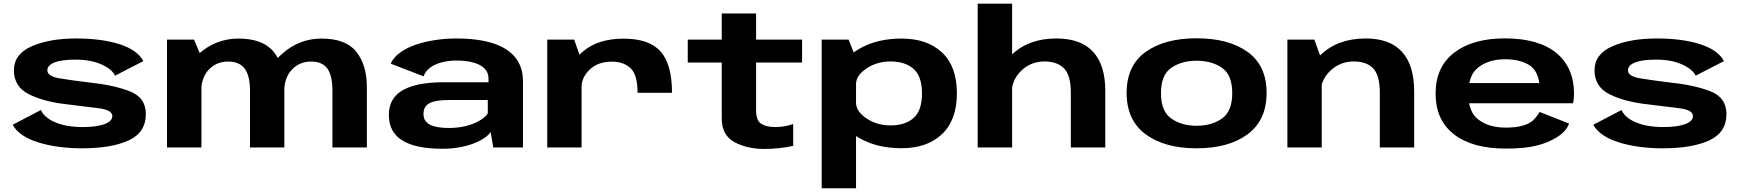

<svg xmlns="http://www.w3.org/2000/svg" viewBox="-20 -805 9498 1048"><path d="M428 4.5Q589 4.5 682.5 -38.8Q776 -82 776 -182Q776 -273.5 686.5 -307.5Q597 -341.5 469.5 -354.5Q374 -366 306.2 -377.2Q238.5 -388.5 238.5 -421Q238.5 -448.5 277 -464Q315.5 -479.5 392.5 -479.5Q474.5 -479.5 532.8 -453.8Q591 -428 608 -392L762.5 -471.5Q730 -532.5 632.2 -563.8Q534.5 -595 395.5 -595Q251 -595 153.5 -552.5Q56 -510 56 -421.5Q56 -330.5 139.8 -289.5Q223.5 -248.5 350.5 -235Q449.5 -223 521.2 -213.8Q593 -204.5 593 -171Q593 -143 549.8 -127.2Q506.5 -111.5 432.5 -111.5Q341.5 -111.5 281 -137.5Q220.5 -163.5 203.5 -204.5L49 -124Q84.5 -60.5 188.5 -28Q292.5 4.5 428 4.5Z M891.5 0H1079.5V-492.5L1039 -589H891.5ZM1344.5 0H1532V-329.5Q1532 -450.5 1473.5 -522.5Q1415 -594.5 1281.5 -594.5Q1159 -594.5 1064 -510.5Q969 -426.5 969 -331.5L1077.5 -301Q1077.5 -380 1119.2 -424.5Q1161 -469 1225.5 -469Q1286 -469 1315.2 -430.8Q1344.5 -392.5 1344.5 -310.5ZM1794.5 0H1982.5V-329.5Q1982.5 -449.5 1925.2 -522Q1868 -594.5 1735 -594.5Q1612 -594.5 1517 -508.8Q1422 -423 1422 -331.5L1531 -301Q1531 -380 1572.8 -424.5Q1614.5 -469 1678.5 -469Q1739 -469 1766.8 -430.8Q1794.5 -392.5 1794.5 -310.5Z M2394 7Q2444.5 7 2488 -1Q2531.5 -9 2565.8 -22.2Q2600 -35.5 2623.5 -51.5Q2647 -67.5 2658 -84.5L2672.5 0H2834.5V-360.5Q2834.5 -440.5 2792 -492.2Q2749.5 -544 2668.5 -569.5Q2587.5 -595 2470.5 -595Q2411.5 -595 2354.5 -586.2Q2297.5 -577.5 2248.5 -560.8Q2199.5 -544 2163.8 -518Q2128 -492 2112.5 -457.5L2292 -388.5Q2303 -418 2329.5 -437Q2356 -456 2393 -465.2Q2430 -474.5 2471.5 -474.5Q2525.5 -474.5 2564.5 -463.5Q2603.5 -452.5 2625 -430.8Q2646.5 -409 2646.5 -375V-356H2401.5Q2330.5 -356 2275 -345.8Q2219.5 -335.5 2181 -314.2Q2142.5 -293 2122.5 -259.2Q2102.5 -225.5 2102.5 -178Q2102.5 -128 2122.5 -92.8Q2142.5 -57.5 2180.8 -35.5Q2219 -13.5 2272.8 -3.2Q2326.5 7 2394 7ZM2429.5 -106.5Q2399.5 -106.5 2374.2 -110.2Q2349 -114 2330.2 -122.8Q2311.5 -131.5 2301.5 -146Q2291.5 -160.5 2291.5 -183.5Q2291.5 -206 2301.2 -221Q2311 -236 2329 -244Q2347 -252 2372.2 -255.5Q2397.5 -259 2428.5 -259H2642.5V-185.5Q2628.5 -165 2597.5 -146.5Q2566.5 -128 2523.2 -117.2Q2480 -106.5 2429.5 -106.5Z M3460 -298.5H3648Q3648 -454.5 3585.5 -524.2Q3523 -594 3385 -594Q3245.5 -594 3163.8 -525.5Q3082 -457 3082 -377L3153.5 -323.5Q3153.5 -382.5 3199 -425.5Q3244.5 -468.5 3319.5 -468.5Q3384 -468.5 3422 -432.5Q3460 -396.5 3460 -298.5ZM2967 0H3154.5V-472.5L3114 -589H2967Z M4151.5 8Q4234.5 8 4309.5 -9V-128Q4261 -111.5 4212.5 -111.5Q4163 -111.5 4135 -129.2Q4107 -147 4107 -202.5V-463.5H4358V-589H4107V-731.5H3919.5V-589H3734V-463.5H3919.5V-159Q3919.5 -67 3988.5 -29.5Q4057.5 8 4151.5 8Z M4465 222.5H4652.5V-486L4612 -589H4465ZM4901 4Q5041 4 5122 -73Q5203 -150 5203 -296Q5203 -442.5 5122 -518.5Q5041 -594.5 4901 -594.5Q4765.5 -594.5 4669 -537.8Q4572.5 -481 4572.5 -431.5L4652.5 -346Q4652.5 -393 4709.5 -431.2Q4766.5 -469.5 4840.5 -469.5Q4920.5 -469.5 4966.5 -429Q5012.5 -388.5 5012.5 -295Q5012.5 -201 4966.5 -160.8Q4920.5 -120.5 4840.5 -120.5Q4766.5 -120.5 4709.5 -158.8Q4652.5 -197 4652.5 -245L4572.5 -158.5Q4572.5 -109 4669 -52.5Q4765.5 4 4901 4Z M5316.5 0H5504.5V-785H5316.5ZM5825 0H6013V-309.5Q6013 -450.5 5946 -522.8Q5879 -595 5746 -595Q5594.5 -595 5501.8 -505.8Q5409 -416.5 5409 -340.5L5500.5 -287.5Q5500.5 -366.5 5553.2 -418Q5606 -469.5 5681 -469.5Q5751 -469.5 5788 -431.5Q5825 -393.5 5825 -298Z M6511.5 4.5Q6686.5 4.5 6790 -72.2Q6893.5 -149 6893.5 -298Q6893.5 -447 6790 -521.5Q6686.5 -596 6511.5 -596Q6337 -596 6233.2 -521.5Q6129.5 -447 6129.5 -298Q6129.5 -149 6233.2 -72.2Q6337 4.5 6511.5 4.5ZM6511.5 -118.5Q6429.5 -118.5 6373.2 -158Q6317 -197.5 6317 -296.5Q6317 -396 6373.2 -434.8Q6429.5 -473.5 6511.5 -473.5Q6594 -473.5 6650 -434.8Q6706 -396 6706 -296.5Q6706 -197.5 6650 -158Q6594 -118.5 6511.5 -118.5Z M7007 0H7194.5V-477L7154 -589H7007ZM7511.5 0H7699V-307Q7699 -448 7633 -521.5Q7567 -595 7434.5 -595Q7282.5 -595 7189 -505.8Q7095.5 -416.5 7095.5 -340.5L7186.5 -287.5Q7186.5 -366.5 7240.5 -418Q7294.5 -469.5 7369 -469.5Q7439.5 -469.5 7475.5 -431.5Q7511.5 -393.5 7511.5 -298Z M8199.5 6V-108.5Q8108 -108.5 8052 -150.5Q7994.5 -191 7994.5 -293.5Q7994.5 -398 8052 -439.5Q8109 -481.5 8195 -481.5Q8283 -481.5 8335 -444.5Q8373 -414.5 8382 -351.5H7977.5V-241.5H8566.5Q8571.5 -265 8571.5 -294.5Q8571.5 -435.5 8475 -516Q8377.5 -595.5 8194.5 -595.5Q8019.5 -595.5 7918 -518Q7816 -440.5 7816 -294Q7816 -148.5 7917.5 -71Q8017.5 6 8199.5 6ZM8199.5 -108.5V6Q8301.5 6 8364.5 -9.5Q8427.5 -24.5 8478 -56Q8528.5 -87 8544.5 -130.5L8384 -194Q8368 -167.5 8347.5 -147.5Q8325.5 -128.5 8289 -118.5Q8253.5 -108.5 8199.5 -108.5Z M9055.5 4.5Q9216.5 4.5 9310 -38.8Q9403.5 -82 9403.5 -182Q9403.5 -273.5 9314 -307.5Q9224.5 -341.5 9097 -354.5Q9001.5 -366 8933.8 -377.2Q8866 -388.5 8866 -421Q8866 -448.5 8904.5 -464Q8943 -479.5 9020 -479.5Q9102 -479.5 9160.2 -453.8Q9218.5 -428 9235.5 -392L9390 -471.5Q9357.5 -532.5 9259.8 -563.8Q9162 -595 9023 -595Q8878.5 -595 8781 -552.5Q8683.5 -510 8683.5 -421.5Q8683.5 -330.5 8767.2 -289.5Q8851 -248.5 8978 -235Q9077 -223 9148.8 -213.8Q9220.5 -204.5 9220.5 -171Q9220.5 -143 9177.2 -127.2Q9134 -111.5 9060 -111.5Q8969 -111.5 8908.5 -137.5Q8848 -163.5 8831 -204.5L8676.5 -124Q8712 -60.5 8816 -28Q8920 4.5 9055.5 4.5Z"/></svg>

Font: Anybody Expanded
Style: Bold
Weight: 700
Width: 7
Designer: Tyler Finck
Foundry: Etcetera Type Company
Version: Version 1.113;gftools[0.9.25]